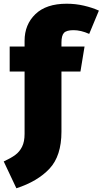

<svg xmlns="http://www.w3.org/2000/svg" viewBox="-57 -784 551 1031"><path d="M273 -555V-534H397L375 -400H273V-77Q273 53 209 121.5Q145 190 31 227L-37 83Q2 65 25 48Q48 31 61.5 4Q75 -23 75 -65V-400H-5V-534H75V-565Q75 -652 133 -708Q191 -764 301 -764Q349 -764 394 -753.5Q439 -743 474 -727L422 -602Q377 -622 338 -622Q300 -622 286.5 -607.5Q273 -593 273 -555Z"/></svg>

Font: Fira Sans Black
Style: Regular
Weight: 900
Designer: Carrois Corporate & Edenspiekermann AG
Foundry: Carrois Corporate GbR & Edenspiekermann AG
Version: Version 4.203